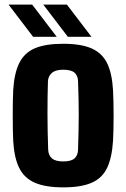

<svg xmlns="http://www.w3.org/2000/svg" viewBox="-20 -799 545 829"><path d="M253 10Q176.5 10 130.5 -10Q84.5 -30 62.8 -74.2Q41 -118.5 37 -191Q36 -210 35.5 -239.2Q35 -268.5 35 -301.2Q35 -334 35.5 -363Q36 -392 37 -410Q41.5 -483.5 63.5 -527.5Q85.5 -571.5 131.2 -590.8Q177 -610 253 -610Q331 -610 376.5 -589.5Q422 -569 443 -525Q464 -481 468 -410Q469 -391 469.8 -361.5Q470.5 -332 470.5 -299.5Q470.5 -267 469.8 -238Q469 -209 468 -191Q463.5 -118.5 442.5 -74.2Q421.5 -30 376 -10Q330.5 10 253 10ZM253 -102Q287.5 -102 302 -115.2Q316.5 -128.5 317 -153Q318.5 -197.5 319.2 -234.2Q320 -271 320 -304.8Q320 -338.5 319.2 -373.2Q318.5 -408 317 -448Q316.5 -472 302 -485Q287.5 -498 253 -498Q219.5 -498 203.8 -484Q188 -470 187 -448Q186 -417.5 185.5 -382.2Q185 -347 185 -309Q185 -271 185.8 -231.8Q186.5 -192.5 188 -153Q189 -128.5 204.2 -115.2Q219.5 -102 253 -102ZM273 -640 167 -779H269L375 -640ZM123 -640 17 -779H119L225 -640Z"/></svg>

Font: Big Shoulders Text Thin Black
Style: Regular
Weight: 900
Version: Version 2.002